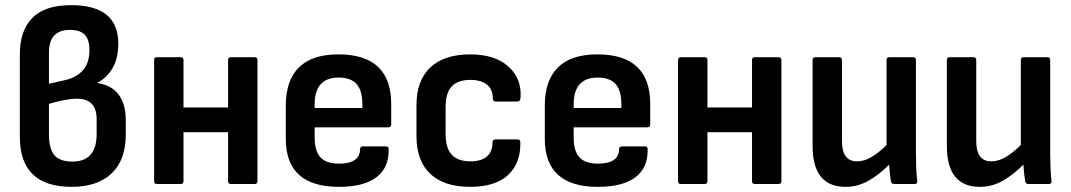

<svg xmlns="http://www.w3.org/2000/svg" viewBox="-20 -714 4155 745"><path d="M258 11Q57 11 57 -183V-504Q57 -595 105.5 -644.5Q154 -694 256 -694Q439 -694 439 -545Q439 -488 417 -450Q395 -412 358 -393V-392Q414 -383 441 -346Q468 -309 468 -249V-192Q468 -93 413 -41Q358 11 258 11ZM170 -389 232 -403Q276 -413 301.5 -441Q327 -469 327 -519Q327 -561 308.5 -579.5Q290 -598 252 -598Q170 -598 170 -511ZM261 -87Q309 -87 332 -114.5Q355 -142 355 -193V-252Q355 -331 278 -331Q256 -331 228 -325.5Q200 -320 170 -311V-191Q170 -137 191 -112Q212 -87 261 -87Z M589 0Q578 0 578 -11V-481Q578 -492 589 -492H681Q692 -492 692 -481V-297H865V-481Q865 -492 876 -492H968Q979 -492 979 -481V-11Q979 0 968 0H876Q865 0 865 -11V-201H692V-11Q692 0 681 0Z M1295 11Q1089 11 1089 -175V-305Q1089 -402 1140 -452.5Q1191 -503 1293 -503Q1498 -503 1498 -310V-231Q1498 -220 1487 -220H1201V-180Q1201 -128 1223.5 -103.5Q1246 -79 1296 -79Q1335 -79 1356 -93Q1377 -107 1377 -135Q1377 -146 1389 -146H1478Q1488 -146 1488 -136Q1490 -64 1441 -26.5Q1392 11 1295 11ZM1201 -295H1386V-309Q1386 -363 1363.5 -388Q1341 -413 1294 -413Q1201 -413 1201 -309Z M1804 11Q1703 11 1649.5 -39.5Q1596 -90 1596 -186V-306Q1596 -402 1650 -452.5Q1704 -503 1804 -503Q1900 -503 1952 -456.5Q2004 -410 2000 -338Q2000 -320 1988 -320H1903Q1892 -320 1892 -333Q1892 -368 1869 -386Q1846 -404 1805 -404Q1757 -404 1733 -379Q1709 -354 1709 -297V-195Q1709 -139 1733 -113.5Q1757 -88 1805 -88Q1848 -88 1869.5 -107Q1891 -126 1891 -160Q1891 -173 1902 -173H1988Q1999 -173 1999 -162Q2001 -81 1951.5 -35Q1902 11 1804 11Z M2300 11Q2094 11 2094 -175V-305Q2094 -402 2145 -452.5Q2196 -503 2298 -503Q2503 -503 2503 -310V-231Q2503 -220 2492 -220H2206V-180Q2206 -128 2228.5 -103.5Q2251 -79 2301 -79Q2340 -79 2361 -93Q2382 -107 2382 -135Q2382 -146 2394 -146H2483Q2493 -146 2493 -136Q2495 -64 2446 -26.5Q2397 11 2300 11ZM2206 -295H2391V-309Q2391 -363 2368.5 -388Q2346 -413 2299 -413Q2206 -413 2206 -309Z M2622 0Q2611 0 2611 -11V-481Q2611 -492 2622 -492H2714Q2725 -492 2725 -481V-297H2898V-481Q2898 -492 2909 -492H3001Q3012 -492 3012 -481V-11Q3012 0 3001 0H2909Q2898 0 2898 -11V-201H2725V-11Q2725 0 2714 0Z M3261 11Q3133 11 3133 -148V-481Q3133 -492 3144 -492H3236Q3247 -492 3247 -481V-167Q3247 -88 3305 -88Q3333 -88 3360.5 -104Q3388 -120 3420 -151V-481Q3420 -492 3431 -492H3523Q3534 -492 3534 -481V-125Q3534 -94 3535 -66Q3536 -38 3539 -12Q3541 0 3528 0H3450Q3439 0 3437 -10Q3432 -40 3430 -75Q3392 -37 3350.5 -13Q3309 11 3261 11Z M3782 11Q3654 11 3654 -148V-481Q3654 -492 3665 -492H3757Q3768 -492 3768 -481V-167Q3768 -88 3826 -88Q3854 -88 3881.5 -104Q3909 -120 3941 -151V-481Q3941 -492 3952 -492H4044Q4055 -492 4055 -481V-125Q4055 -94 4056 -66Q4057 -38 4060 -12Q4062 0 4049 0H3971Q3960 0 3958 -10Q3953 -40 3951 -75Q3913 -37 3871.5 -13Q3830 11 3782 11Z"/></svg>

Font: Sofia Sans Semi Condensed
Style: Bold
Weight: 700
Designer: Botio Nikoltchev, Ani Petrova
Foundry: lettersoup
Version: Version 4.100; ttfautohint (v1.8.4.7-5d5b)